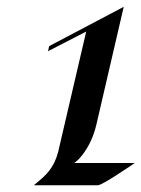

<svg xmlns="http://www.w3.org/2000/svg" viewBox="-20 -552 421 572"><path d="M381.3 -66.4Q377.4 -63.5 368.7 -57.6L348.6 -44.4Q282.2 0 271 0H81.5L83 -2Q114.3 -27.3 125 -41.5Q145 -66.4 153.3 -99.6L236.8 -458L123 -399.4L126.5 -414.6L348.6 -531.7L267.1 -180.7Q254.4 -127 224.1 -88.9Q213.4 -75.2 201.2 -66.4Z"/></svg>

Font: Fondamento
Style: Italic
Weight: 400
Italic angle: -12°
Version: Version 1.000